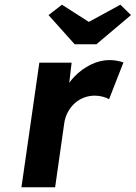

<svg xmlns="http://www.w3.org/2000/svg" viewBox="-20 -795 576 815"><path d="M71 0 147 -529H284L274 -444Q283 -456 295 -469Q327 -502 366 -521Q405 -540 445 -540Q462 -540 477.5 -537Q493 -534 504 -530L443 -374Q433 -380 416.5 -384.5Q400 -389 382 -389Q358 -389 336 -380.5Q314 -372 297 -356.5Q280 -341 268.5 -320Q257 -299 253 -274L214 0ZM297 -607 186 -731 243 -775 357 -702 491 -775 536 -731 389 -607Z"/></svg>

Font: Lexend SemBd
Style: Italic
Weight: 600
Italic angle: -8.13011°
Designer: Bonnie Shaver-Troup, Thomas Jockin
Foundry: Lexend
Version: Version 1.007